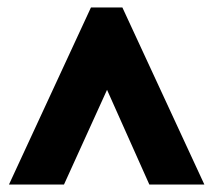

<svg xmlns="http://www.w3.org/2000/svg" viewBox="-20 -734 572 513"><path d="M151 -241 266 -494 379 -241H526L307 -714H223L4 -241Z"/></svg>

Font: Noto Sans Display Condensed Black
Style: Regular
Weight: 900
Width: 3
Designer: Monotype Design team
Foundry: Monotype Imaging Inc.
Version: 1.000